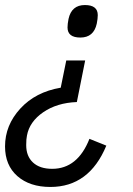

<svg xmlns="http://www.w3.org/2000/svg" viewBox="-37 -548 527 762"><path d="M163 194Q81 194 32 151Q-17 108 -17 33Q-17 -51 43.5 -117Q104 -183 204 -200L226 -308H301L268 -143Q189 -140 134.5 -102.5Q80 -65 70 -10Q67 3 67 28Q67 72 94 97Q121 122 170 122Q271 122 318 3L385 30Q317 194 163 194ZM282 -399Q231 -399 231 -439Q231 -453 235 -473Q247 -528 300 -528Q351 -528 351 -488Q351 -474 347 -454Q335 -399 282 -399Z"/></svg>

Font: Aneliza
Style: Italic
Weight: 400
Italic angle: -11.31°
Designer: Mike Abbink, Paul van der Laan, Pieter van Rosmalen
Foundry: Bold Monday
Version: Version 3.0